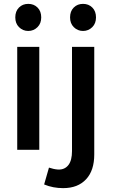

<svg xmlns="http://www.w3.org/2000/svg" viewBox="-20 -774 591 992"><path d="M69 -532V0H183V-532ZM174 -735C161 -748 145 -754 126 -754C107 -754 91 -748 78 -735C65 -722 59 -705 59 -684C59 -664 65 -647 78 -634C91 -621 107 -614 126 -614C145 -614 161 -621 174 -634C187 -647 193 -664 193 -684C193 -705 187 -722 174 -735ZM280 102C264 101 248 97 233 92L208 179C239 192 272 198 306 198C357 198 396 183 425 152C453 122 467 79 467 24V-532H352V7C352 38 346 62 334 78C321 95 303 103 280 102ZM457 -735C444 -748 428 -754 409 -754C390 -754 374 -748 361 -735C348 -722 342 -705 342 -684C342 -664 348 -647 361 -634C374 -621 390 -614 409 -614C428 -614 444 -621 457 -634C470 -647 476 -664 476 -684C476 -705 470 -722 457 -735Z"/></svg>

Font: Argentum Sans
Style: Regular
Weight: 400
Designer: Julieta Ulanovsky
Foundry: Julieta Ulanovsky
Version: Version 5.001;March 29, 2019;FontCreator 11.5.0.2425 64-bit